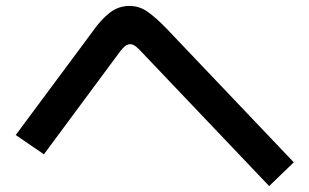

<svg xmlns="http://www.w3.org/2000/svg" viewBox="-20 -664 1040 647"><path d="M970 -117 887 -37 457 -489Q446 -501 437 -508Q428 -515 419 -515Q410 -515 402 -509Q394 -503 385 -491L128 -144L33 -209L290 -555Q319 -597 349 -620.5Q379 -644 416 -644Q450 -644 478 -624Q506 -604 540 -569Z"/></svg>

Font: Murecho Thin Medium
Style: Regular
Weight: 500
Version: Version 1.010